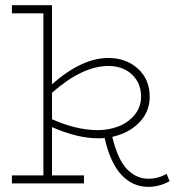

<svg xmlns="http://www.w3.org/2000/svg" viewBox="-20 -706 693 739"><path d="M621.1 -37.1 632.8 -8.8Q594.2 13.2 550.8 13.2Q490.2 13.2 447 -33.4Q403.8 -80.1 382.8 -174.8Q375 -173.8 357.9 -173.8Q276.9 -173.8 180.2 -216.8V-30.8H303.2V0H25.9V-30.8H147V-654.8H25.9V-686H180.2V-381.8Q295.4 -482.9 397 -482.9Q465.3 -482.9 510.7 -441.7Q556.2 -400.4 556.2 -334Q556.2 -275.9 516.1 -234.6Q476.1 -193.4 412.1 -179.2Q433.6 -91.3 469 -54.7Q504.4 -18.1 550.8 -18.1Q589.8 -18.1 621.1 -37.1ZM352.1 -205.1Q396 -204.6 434.1 -218.8Q472.2 -232.9 497.6 -263.2Q522.9 -293.5 522.9 -334Q522.9 -386.7 487.8 -419.4Q452.6 -452.1 397 -452.1Q297.4 -452.1 180.2 -349.1V-247.1Q271 -206.5 352.1 -205.1Z"/></svg>

Font: BioRhyme ExtraLight
Style: Regular
Weight: 275
Designer: Aoife Mooney
Foundry: Aoife Mooney Type
Version: Version 1.500;PS 001.500;hotconv 1.0.88;makeotf.lib2.5.64775